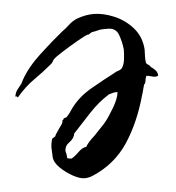

<svg xmlns="http://www.w3.org/2000/svg" viewBox="-47 -428 441 481"><g transform="rotate(-5 173.5 -187.0)"><path d="M205 -391Q229 -391 256.5 -379.5Q284 -368 303.5 -345.5Q323 -323 325 -291Q325 -284 324.5 -276Q324 -268 325 -260Q325 -255 333 -251L337 -246Q343 -242 348 -236.5Q353 -231 353 -223Q349 -221 347 -221Q341 -221 335 -223Q329 -225 323 -225Q324 -225 321 -218Q321 -216 320 -211Q319 -206 317 -205Q316 -205 313 -193Q310 -181 309 -179Q290 -110 257 -60.5Q224 -11 167 13Q162 15 157 16Q152 17 147 17Q136 17 119 8Q102 -1 87.5 -15Q73 -29 72 -43Q72 -49 71.5 -54.5Q71 -60 71 -66Q71 -77 75 -89L83 -94Q85 -100 88 -103L96 -115Q106 -127 104 -132L107 -134Q107 -135 107 -135Q107 -135 107 -135Q107 -135 107 -135Q107 -135 108 -136L107 -134L108 -136V-137L115 -139Q120 -144 124 -149.5Q128 -155 132 -161Q152 -188 184.5 -206.5Q217 -225 244 -239Q248 -242 255 -244Q262 -246 265 -251Q270 -259 271.5 -272Q273 -285 273 -296Q271 -315 264.5 -333Q258 -351 238 -351H226Q219 -351 212 -349Q205 -347 197 -346L187 -340L186 -341Q178 -338 158 -326.5Q138 -315 119 -303Q100 -291 96 -286L95 -285L93 -281L89 -276Q65 -256 42.5 -240.5Q20 -225 -2 -199L-4 -202H-8Q-6 -213 -1 -219Q4 -225 10 -233L14 -241Q31 -272 64 -302.5Q97 -333 123 -354Q133 -361 142 -369.5Q151 -378 163 -383Q185 -391 205 -391ZM248 -191Q240 -191 236.5 -190Q233 -189 226 -187Q199 -170 176 -145.5Q153 -121 131 -97Q129 -85 118 -77L112 -72Q110 -70 108 -66.5Q106 -63 106 -60Q104 -58 107 -48L108 -40V-37Q112 -35 119 -35Q128 -40 138 -50Q148 -60 158 -61Q164 -72 181 -87Q190 -97 198.5 -105.5Q207 -114 210 -118Q220 -130 233.5 -153Q247 -176 248 -191Z"/></g></svg>

Font: Qwitcher Grypen
Style: Bold
Weight: 700
Designer: Robert E. Leuschke
Foundry: Robert E. Leuschke
Version: Version 1.100; ttfautohint (v1.8.3)